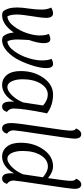

<svg xmlns="http://www.w3.org/2000/svg" viewBox="496 -1278 792 1824"><g transform="rotate(90 892.0 -366.0)"><path d="M71 -366Q71 -417 52 -457Q84 -474 106 -474Q150 -474 150 -407Q150 -371 134 -274Q118 -177 118 -132Q118 -69 136 -40Q186 -44 229.5 -101.5Q273 -159 295 -227Q317 -295 317 -346Q317 -403 302 -433Q328 -448 351 -448Q390 -448 390 -386Q390 -330 360 -245Q360 -235 357.5 -197Q355 -159 355 -138Q355 -71 373 -40Q423 -45 466.5 -106Q510 -167 532 -239.5Q554 -312 554 -366Q554 -428 539 -459Q564 -474 588 -474Q627 -474 627 -409Q627 -362 607 -293Q587 -224 554 -155.5Q521 -87 469 -38.5Q417 10 361 10Q342 10 327 2Q294 -34 289 -101Q213 10 124 10Q105 10 90 2Q51 -41 51 -132Q51 -177 61 -242.5Q71 -308 71 -366Z M946 -104Q917 -49 875 -19.5Q833 10 788 10Q729 10 692 -35.5Q655 -81 655 -166Q655 -292 719.5 -383Q784 -474 878 -474Q980 -474 1057 -417Q1011 -193 1011 -99Q1011 -58 1043 -36Q1029 10 992 10Q945 10 945 -71Q945 -93 946 -104ZM953 -189Q966 -279 982 -379Q931 -424 879 -424Q816 -424 774.5 -357Q733 -290 733 -183Q733 -123 752.5 -81.5Q772 -40 808 -40Q841 -40 883 -81.5Q925 -123 953 -189Z M1254 -742Q1297 -742 1297 -679Q1297 -642 1257.5 -382Q1218 -122 1218 -99Q1218 -58 1250 -36Q1236 10 1199 10Q1149 10 1149 -81Q1149 -128 1185 -363Q1221 -598 1221 -639Q1221 -686 1201 -691Q1203 -705 1219 -723.5Q1235 -742 1254 -742Z M1672 -426Q1698 -605 1698 -639Q1698 -686 1678 -691Q1680 -705 1696 -723.5Q1712 -742 1731 -742Q1774 -742 1774 -679Q1774 -642 1734.5 -382Q1695 -122 1695 -99Q1695 -58 1727 -36Q1713 10 1676 10Q1626 10 1626 -71Q1626 -94 1627 -104Q1598 -49 1556 -19.5Q1514 10 1469 10Q1410 10 1373 -35.5Q1336 -81 1336 -166Q1336 -292 1400.5 -383Q1465 -474 1559 -474Q1615 -474 1672 -426ZM1636 -189 1664 -378Q1609 -425 1563 -425Q1497 -425 1455.5 -358Q1414 -291 1414 -183Q1414 -123 1433.5 -81.5Q1453 -40 1489 -40Q1522 -40 1565 -81.5Q1608 -123 1636 -189Z"/></g></svg>

Font: Overlock
Style: Italic
Weight: 400
Designer: Dario Muhafara
Foundry: Dario Manuel Muhafara
Version: Version 1.001